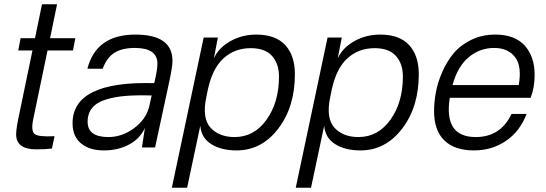

<svg xmlns="http://www.w3.org/2000/svg" viewBox="-20 -695 2574 905"><path d="M137 -135Q125 -78 143 -63.5Q161 -49 237 -53L225 5Q194 9 151 9Q56 9 56 -62Q56 -91 73 -168L133 -457H66L77 -515H145L178 -675H249L216 -515H335L324 -457H204Z M618 -532Q793 -532 793 -408Q793 -380 778 -311L711 0H649L663 -92Q640 -41 588 -13.5Q536 14 470 14Q402 14 362 -19Q322 -52 322 -114Q322 -314 707 -303L713 -330Q722 -371 722 -395Q722 -469 616 -469Q555 -469 519 -446Q483 -423 464 -371H392Q433 -532 618 -532ZM393 -121Q393 -49 491 -49Q555 -49 611.5 -90.5Q668 -132 683 -192L695 -245Q625 -247 573.5 -243Q522 -239 479.5 -226Q437 -213 415 -187Q393 -161 393 -121Z M862 190H790L940 -518H1007L988 -420Q1011 -470 1066 -501Q1121 -532 1188 -532Q1279 -532 1324.5 -482.5Q1370 -433 1370 -345Q1370 -191 1291.5 -88.5Q1213 14 1095 14Q1023 14 976 -15.5Q929 -45 924 -102ZM952 -235Q932 -137 972.5 -93Q1013 -49 1086 -49Q1178 -49 1236.5 -131Q1295 -213 1295 -334Q1295 -395 1262 -431.5Q1229 -468 1162 -468Q1087 -468 1034.5 -421Q982 -374 960 -274Z M1446 190H1374L1524 -518H1591L1572 -420Q1595 -470 1650 -501Q1705 -532 1772 -532Q1863 -532 1908.5 -482.5Q1954 -433 1954 -345Q1954 -191 1875.5 -88.5Q1797 14 1679 14Q1607 14 1560 -15.5Q1513 -45 1508 -102ZM1536 -235Q1516 -137 1556.5 -93Q1597 -49 1670 -49Q1762 -49 1820.5 -131Q1879 -213 1879 -334Q1879 -395 1846 -431.5Q1813 -468 1746 -468Q1671 -468 1618.5 -421Q1566 -374 1544 -274Z M2315 -532Q2406 -532 2453 -480.5Q2500 -429 2500 -342Q2500 -281 2481 -234H2100Q2071 -49 2222 -49Q2340 -49 2391 -158H2462Q2431 -76 2365 -31Q2299 14 2214 14Q2123 14 2074.5 -33Q2026 -80 2026 -171Q2026 -214 2034.5 -260Q2043 -306 2064.5 -355.5Q2086 -405 2118 -443.5Q2150 -482 2201 -507Q2252 -532 2315 -532ZM2113 -294H2425Q2441 -383 2407.5 -426Q2374 -469 2309 -469Q2242 -469 2189.5 -425.5Q2137 -382 2113 -294Z"/></svg>

Font: Nacelle Light
Style: Italic
Weight: 300
Italic angle: -12°
Designer: Sora Sagano
Foundry: Sora Sagano
Version: Version 1.000;FEAKit 1.0